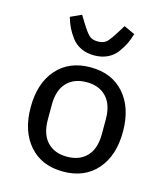

<svg xmlns="http://www.w3.org/2000/svg" viewBox="-116 -860 831 961"><g transform="rotate(15 300.0 -379.5)"><path d="M133 -745 190 -771 211 -737Q238 -693 254 -677.5Q270 -662 300 -662Q330 -662 346 -677.5Q362 -693 389 -737L410 -771L467 -745Q458 -715 447.5 -693Q437 -671 418 -645Q399 -619 369 -604.5Q339 -590 300 -590Q261 -590 231 -604.5Q201 -619 182 -645Q163 -671 152.5 -693Q142 -715 133 -745ZM475 -61Q411 12 300 12Q189 12 125 -61Q61 -134 61 -258Q61 -382 125 -455Q189 -528 300 -528Q411 -528 475 -455Q539 -382 539 -258Q539 -134 475 -61ZM440 -220V-296Q440 -372 402.5 -411.5Q365 -451 300 -451Q235 -451 197.5 -411.5Q160 -372 160 -296V-220Q160 -144 197.5 -104.5Q235 -65 300 -65Q365 -65 402.5 -104.5Q440 -144 440 -220Z"/></g></svg>

Font: IBM Plex Mono Text
Style: Regular
Weight: 450
Designer: Mike Abbink, Paul van der Laan, Pieter van Rosmalen
Foundry: Bold Monday
Version: Version 2.000